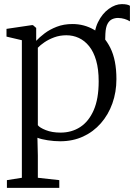

<svg xmlns="http://www.w3.org/2000/svg" viewBox="-20 -674 650 931"><path d="M487 -388.5 448 -407 438 -467.5Q434.5 -524 455 -566Q475.5 -608 507.5 -631Q539.5 -654 570.5 -654Q598.5 -654 610 -646V-570.5Q598 -578 583.8 -582.2Q569.5 -586.5 552.5 -587Q537.5 -587 524 -581Q510.5 -575 501.5 -558.5Q492.5 -542 491 -510ZM13.5 237V199.5L86 188V-479L11.5 -496.5V-534L133 -552H140L155.5 -538.5V-476Q171 -493 196 -512Q221 -531 255 -544.2Q289 -557.5 331.5 -557.5Q388.5 -557.5 437 -529.2Q485.5 -501 515 -442Q544.5 -383 544.5 -290.5Q544.5 -227.5 525 -172.8Q505.5 -118 469.2 -76.5Q433 -35 383 -12Q333 11 272 11Q242.5 11 211.5 6.2Q180.5 1.5 161.5 -6L163.5 80V188L267.5 199.5V237ZM273.5 -31Q327.5 -31 369 -58Q410.5 -85 434.5 -140Q458.5 -195 458.5 -279.5Q458.5 -338.5 446.2 -380.8Q434 -423 412.2 -450Q390.5 -477 362.2 -490Q334 -503 302 -503Q270 -503 243 -493Q216 -483 195.5 -469Q175 -455 163.5 -442.5V-67Q172 -55 202.2 -43Q232.5 -31 273.5 -31Z"/></svg>

Font: Merriweather 48pt Light
Style: Regular
Weight: 300
Version: Version 2.100